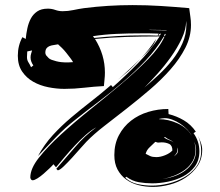

<svg xmlns="http://www.w3.org/2000/svg" viewBox="-20 -688 864 754"><path d="M730 -590Q730 -544 708 -500.5Q686 -457 650 -416Q614 -375 569 -336.5Q524 -298 478 -262Q432 -226 390 -193.5Q348 -161 319 -131Q311 -123 295.5 -105Q280 -87 263 -68.5Q246 -50 230.5 -35Q215 -20 207 -19L201 -25Q239 -68 275.5 -111Q312 -154 358 -188Q338 -177 316.5 -158Q295 -139 274 -116.5Q253 -94 234 -71.5Q215 -49 200 -31L190 -43Q185 -37 174 -26.5Q163 -16 151 -5.5Q139 5 127 12.5Q115 20 108 20Q104 20 101.5 16Q99 12 99 9Q99 -26 133 -69Q167 -112 219.5 -160Q272 -208 335 -258.5Q398 -309 456.5 -358.5Q515 -408 561.5 -455.5Q608 -503 626 -544H623Q594 -495 552.5 -451Q511 -407 464.5 -367Q418 -327 369 -290Q320 -253 276 -218Q235 -186 199.5 -149Q164 -112 129 -75Q154 -121 187.5 -157.5Q221 -194 259.5 -226.5Q298 -259 338 -290Q378 -321 416 -354L423 -346Q474 -391 521.5 -439.5Q569 -488 607 -545Q538 -545 476 -543Q414 -541 353 -535Q392 -473 392 -403Q392 -389 390.5 -376.5Q389 -364 388 -350Q349 -348 310.5 -343.5Q272 -339 233 -339Q202 -339 169.5 -345.5Q137 -352 110.5 -367Q84 -382 67 -407Q50 -432 50 -469Q50 -509 68 -542L81 -535Q83 -556 87.5 -577Q92 -598 101 -615Q110 -632 126 -643Q142 -654 168 -654Q183 -654 197 -649Q211 -644 226 -644Q247 -644 268 -648.5Q289 -653 310 -656Q404 -668 501 -668Q557 -668 612 -664.5Q667 -661 723 -656Q725 -639 727.5 -623Q730 -607 730 -590ZM770 -95Q770 -125 758 -154Q764 -141 769 -127Q774 -113 774 -99Q774 -63 755.5 -36Q737 -9 709 9.5Q681 28 646.5 37Q612 46 581 46Q551 46 523.5 39Q496 32 475 16.5Q454 1 441.5 -22.5Q429 -46 429 -79Q429 -123 447 -157Q465 -191 494.5 -214Q524 -237 562 -248.5Q600 -260 641 -260L642 -240Q674 -232 702 -215.5Q730 -199 749 -171L740 -165Q763 -133 763 -94Q763 -58 745 -34Q727 -10 699.5 4.5Q672 19 639.5 25.5Q607 32 578 32Q551 32 525 27.5Q499 23 476 6L472 10Q493 29 521 35Q549 41 577 41Q607 41 640.5 33Q674 25 703 8.5Q732 -8 751 -33.5Q770 -59 770 -95ZM267 -444Q263 -451 255.5 -461Q248 -471 240 -481Q232 -491 223.5 -499.5Q215 -508 208 -514Q199 -512 190.5 -511Q182 -510 174.5 -507Q167 -504 162.5 -498Q158 -492 158 -480Q158 -478 159 -475.5Q160 -473 161 -471L171 -460Q175 -456 183 -453Q191 -450 201 -447.5Q211 -445 220 -444Q229 -443 234 -443H250Q259 -443 267 -444ZM552 -84Q561 -79 570 -75Q579 -71 594 -71Q610 -71 628.5 -78.5Q647 -86 657 -97Q657 -117 644 -123Q631 -129 615 -129Q611 -129 607.5 -128.5Q604 -128 600 -128L590 -131Q579 -120 567.5 -109.5Q556 -99 552 -84ZM711 -606Q711 -573 693.5 -536Q676 -499 651 -464Q626 -429 597.5 -397.5Q569 -366 547 -344Q574 -367 603 -394Q632 -421 656.5 -452Q681 -483 696.5 -518Q712 -553 712 -592ZM350 -539Q397 -544 443 -546.5Q489 -549 536 -549H567Q583 -549 599 -548L603 -556Q586 -557 568 -557H533Q485 -557 438.5 -555Q392 -553 345 -546ZM111 -431Q106 -438 103 -446Q100 -454 100 -462Q100 -470 102 -476.5Q104 -483 106 -490L87 -486L86 -465V-463Q86 -452 91.5 -443.5Q97 -435 102 -424ZM733 -155Q727 -167 715 -179.5Q703 -192 688 -202Q673 -212 657 -218Q641 -224 627 -224Q622 -224 616 -223Q610 -222 605 -221V-220Q641 -220 677.5 -203.5Q714 -187 733 -155ZM750 -100Q750 -108 748 -116Q746 -124 743 -132Q745 -123 746.5 -115.5Q748 -108 748 -100Q748 -75 736.5 -55Q725 -35 706 -21Q687 -7 664 2Q641 11 618 15Q641 12 664.5 4Q688 -4 707 -18Q726 -32 738 -52.5Q750 -73 750 -100ZM534 -460Q567 -494 593 -535Q586 -514 568 -494.5Q550 -475 534 -460ZM483 -411Q507 -433 531 -457Q508 -431 484 -409Q464 -392 442 -374Q464 -393 483 -411ZM624 -148Q634 -141 645 -137.5Q656 -134 664 -127Q656 -135 646.5 -139Q637 -143 628 -150ZM573 -570Q584 -570 595.5 -569.5Q607 -569 617 -569H634L635 -570L563 -571Q568 -571 573 -570ZM679 -99Q679 -103 677 -109V-102Q677 -92 672.5 -85.5Q668 -79 663 -74Q669 -78 674 -83.5Q679 -89 679 -99ZM602 -548Q607 -548 608.5 -549.5Q610 -551 612 -556Q604 -556 602 -548ZM628 -547 631 -555Q626 -555 624 -548ZM442 -374Q438 -371 434 -368Q438 -371 442 -374Z"/></svg>

Font: Finger Paint
Style: Regular
Weight: 400
Designer: Ralph du Carrois
Foundry: Ralph du Carrois
Version: Version 1.001